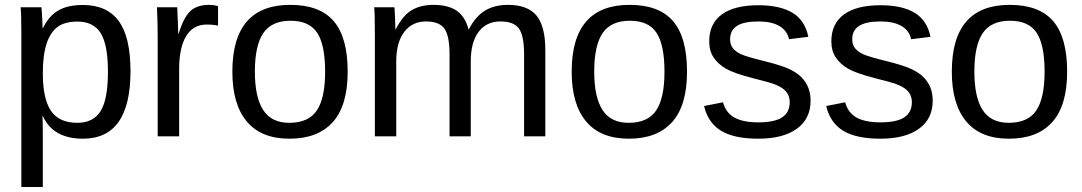

<svg xmlns="http://www.w3.org/2000/svg" viewBox="-20 -558 4431 786"><path d="M514.2 -266.6Q514.2 9.8 319.8 9.8Q197.8 9.8 155.8 -82H153.3Q155.3 -78.1 155.3 1V207.5H67.4V-420.4Q67.4 -502 64.5 -528.3H149.4Q149.9 -526.4 150.9 -514.4Q151.9 -502.4 153.1 -477.5Q154.3 -452.6 154.3 -443.4H156.2Q179.7 -492.2 218.3 -514.9Q256.8 -537.6 319.8 -537.6Q417.5 -537.6 465.8 -472.2Q514.2 -406.7 514.2 -266.6ZM421.9 -264.6Q421.9 -375 392.1 -422.4Q362.3 -469.7 297.4 -469.7Q245.1 -469.7 215.6 -447.8Q186 -425.8 170.7 -379.2Q155.3 -332.5 155.3 -257.8Q155.3 -153.8 188.5 -104.5Q221.7 -55.2 296.4 -55.2Q361.8 -55.2 391.8 -103.3Q421.9 -151.4 421.9 -264.6Z M625.5 0V-405.3Q625.5 -460.9 622.6 -528.3H705.6Q709.5 -438.5 709.5 -420.4H711.4Q732.4 -488.3 759.8 -513.2Q787.1 -538.1 836.9 -538.1Q854.5 -538.1 872.6 -533.2V-452.6Q855 -457.5 825.7 -457.5Q771 -457.5 742.2 -410.4Q713.4 -363.3 713.4 -275.4V0Z M1403.3 -264.6Q1403.3 -126 1342.3 -58.1Q1281.2 9.8 1165 9.8Q1049.3 9.8 990.2 -60.8Q931.2 -131.3 931.2 -264.6Q931.2 -538.1 1168 -538.1Q1289.1 -538.1 1346.2 -471.4Q1403.3 -404.8 1403.3 -264.6ZM1311 -264.6Q1311 -374 1278.6 -423.6Q1246.1 -473.1 1169.4 -473.1Q1092.3 -473.1 1057.9 -422.6Q1023.4 -372.1 1023.4 -264.6Q1023.4 -160.2 1057.4 -107.7Q1091.3 -55.2 1164.1 -55.2Q1243.2 -55.2 1277.1 -106Q1311 -156.7 1311 -264.6Z M1820.3 0V-335Q1820.3 -411.6 1799.3 -440.9Q1778.3 -470.2 1723.6 -470.2Q1667.5 -470.2 1634.8 -427.2Q1602.1 -384.3 1602.1 -306.2V0H1514.6V-415.5Q1514.6 -507.8 1511.7 -528.3H1594.7Q1595.2 -525.9 1595.7 -515.1Q1596.2 -504.4 1596.9 -490.5Q1597.7 -476.6 1598.6 -438H1600.1Q1628.4 -494.1 1665 -516.1Q1701.7 -538.1 1754.4 -538.1Q1814.5 -538.1 1849.4 -514.2Q1884.3 -490.2 1897.9 -438H1899.4Q1926.8 -491.2 1965.6 -514.6Q2004.4 -538.1 2059.6 -538.1Q2139.6 -538.1 2176 -494.6Q2212.4 -451.2 2212.4 -352.1V0H2125.5V-335Q2125.5 -411.6 2104.5 -440.9Q2083.5 -470.2 2028.8 -470.2Q1971.2 -470.2 1939.2 -427.5Q1907.2 -384.8 1907.2 -306.2V0Z M2792.5 -264.6Q2792.5 -126 2731.4 -58.1Q2670.4 9.8 2554.2 9.8Q2438.5 9.8 2379.4 -60.8Q2320.3 -131.3 2320.3 -264.6Q2320.3 -538.1 2557.1 -538.1Q2678.2 -538.1 2735.4 -471.4Q2792.5 -404.8 2792.5 -264.6ZM2700.2 -264.6Q2700.2 -374 2667.7 -423.6Q2635.3 -473.1 2558.6 -473.1Q2481.4 -473.1 2447 -422.6Q2412.6 -372.1 2412.6 -264.6Q2412.6 -160.2 2446.5 -107.7Q2480.5 -55.2 2553.2 -55.2Q2632.3 -55.2 2666.3 -106Q2700.2 -156.7 2700.2 -264.6Z M3298.3 -146Q3298.3 -71.3 3241.9 -30.8Q3185.5 9.8 3084 9.8Q2985.4 9.8 2931.9 -22.7Q2878.4 -55.2 2862.3 -124L2939.9 -139.2Q2951.2 -96.7 2986.3 -76.9Q3021.5 -57.1 3084 -57.1Q3150.9 -57.1 3181.9 -77.6Q3212.9 -98.1 3212.9 -139.2Q3212.9 -170.4 3191.4 -189.9Q3169.9 -209.5 3122.1 -222.2L3059.1 -238.8Q2983.4 -258.3 2951.4 -277.1Q2919.4 -295.9 2901.4 -322.8Q2883.3 -349.6 2883.3 -388.7Q2883.3 -460.9 2934.8 -498.8Q2986.3 -536.6 3085 -536.6Q3172.4 -536.6 3223.9 -505.9Q3275.4 -475.1 3289.1 -407.2L3210 -397.5Q3202.6 -432.6 3170.7 -451.4Q3138.7 -470.2 3085 -470.2Q3025.4 -470.2 2997.1 -452.1Q2968.8 -434.1 2968.8 -397.5Q2968.8 -375 2980.5 -360.4Q2992.2 -345.7 3015.1 -335.4Q3038.1 -325.2 3111.8 -307.1Q3181.6 -289.6 3212.4 -274.7Q3243.2 -259.8 3261 -241.7Q3278.8 -223.6 3288.6 -200Q3298.3 -176.3 3298.3 -146Z M3798.3 -146Q3798.3 -71.3 3741.9 -30.8Q3685.5 9.8 3584 9.8Q3485.4 9.8 3431.9 -22.7Q3378.4 -55.2 3362.3 -124L3439.9 -139.2Q3451.2 -96.7 3486.3 -76.9Q3521.5 -57.1 3584 -57.1Q3650.9 -57.1 3681.9 -77.6Q3712.9 -98.1 3712.9 -139.2Q3712.9 -170.4 3691.4 -189.9Q3669.9 -209.5 3622.1 -222.2L3559.1 -238.8Q3483.4 -258.3 3451.4 -277.1Q3419.4 -295.9 3401.4 -322.8Q3383.3 -349.6 3383.3 -388.7Q3383.3 -460.9 3434.8 -498.8Q3486.3 -536.6 3585 -536.6Q3672.4 -536.6 3723.9 -505.9Q3775.4 -475.1 3789.1 -407.2L3710 -397.5Q3702.6 -432.6 3670.7 -451.4Q3638.7 -470.2 3585 -470.2Q3525.4 -470.2 3497.1 -452.1Q3468.8 -434.1 3468.8 -397.5Q3468.8 -375 3480.5 -360.4Q3492.2 -345.7 3515.1 -335.4Q3538.1 -325.2 3611.8 -307.1Q3681.6 -289.6 3712.4 -274.7Q3743.2 -259.8 3761 -241.7Q3778.8 -223.6 3788.6 -200Q3798.3 -176.3 3798.3 -146Z M4348.6 -264.6Q4348.6 -126 4287.6 -58.1Q4226.6 9.8 4110.4 9.8Q3994.6 9.8 3935.5 -60.8Q3876.5 -131.3 3876.5 -264.6Q3876.5 -538.1 4113.3 -538.1Q4234.4 -538.1 4291.5 -471.4Q4348.6 -404.8 4348.6 -264.6ZM4256.3 -264.6Q4256.3 -374 4223.9 -423.6Q4191.4 -473.1 4114.7 -473.1Q4037.6 -473.1 4003.2 -422.6Q3968.8 -372.1 3968.8 -264.6Q3968.8 -160.2 4002.7 -107.7Q4036.6 -55.2 4109.4 -55.2Q4188.5 -55.2 4222.4 -106Q4256.3 -156.7 4256.3 -264.6Z"/></svg>

Font: TypoPRO Liberation Sans
Style: Regular
Weight: 400
Designer: Steve Matteson
Foundry: Ascender Corporation
Version: Version 2.00.1